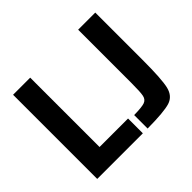

<svg xmlns="http://www.w3.org/2000/svg" viewBox="-154 -899 1110 1110"><g transform="rotate(-45 401.0 -344.0)"><path d="M67 0V-688H207V-121H440V0ZM599 -252V-688H739V-301Q739 -144 725.5 -88Q712 -32 663.5 -16.5Q615 -1 479 0V-110Q543 -111 565.5 -119Q588 -127 593.5 -152.5Q599 -178 599 -252Z"/></g></svg>

Font: Saira Semi Condensed SemiBold
Style: Regular
Weight: 600
Width: 4
Designer: Hector Gatti with collaboration of the Omnibus-Type team
Foundry: Omnibus-Type
Version: Version 1.001; ttfautohint (v1.8)